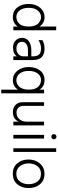

<svg xmlns="http://www.w3.org/2000/svg" viewBox="1088 -1840 952 3168"><g transform="rotate(90 1564.0 -256.0)"><path d="M479 0H418V-74Q365 8 262 8Q159 8 102 -66.5Q45 -141 45 -253.5Q45 -366 106 -440.5Q167 -515 264.5 -515Q362 -515 418 -431V-707H479ZM418 -256Q418 -312 402.5 -353.5Q387 -395 362 -416Q316 -457 265 -457Q197 -457 153 -402.5Q109 -348 109 -254Q109 -160 151.5 -105Q194 -50 259 -50Q324 -50 371 -97.5Q418 -145 418 -256Z M764 5Q694 5 649.5 -36.5Q605 -78 605 -147Q605 -216 661.5 -256.5Q718 -297 811 -297H910V-320Q910 -388 881 -422.5Q852 -457 778.5 -457Q705 -457 642 -414V-480Q700 -515 785 -515Q971 -515 971 -320V0H910V-59Q868 5 764 5ZM910 -168V-241H811Q740 -241 705 -213.5Q670 -186 670 -144.5Q670 -103 697.5 -77Q725 -51 781.5 -51Q838 -51 874 -84Q910 -117 910 -168Z M1520 200H1459V-76Q1403 8 1305.5 8Q1208 8 1147 -66.5Q1086 -141 1086 -253.5Q1086 -366 1143 -440.5Q1200 -515 1303 -515Q1406 -515 1459 -433V-507H1520ZM1306 -50Q1357 -50 1403 -90Q1428 -112 1443.5 -153.5Q1459 -195 1459 -251Q1459 -362 1412 -409.5Q1365 -457 1300 -457Q1235 -457 1192.5 -402Q1150 -347 1150 -253Q1150 -159 1194 -104.5Q1238 -50 1306 -50Z M2049 0H1988V-91Q1948 7 1827 7Q1753 7 1709.5 -37.5Q1666 -82 1666 -155V-507H1727V-172Q1727 -114 1757.5 -83Q1788 -52 1838 -52Q1905 -52 1946.5 -100Q1988 -148 1988 -225V-507H2049Z M2265.5 -699.5Q2278 -687 2278 -669Q2278 -651 2265.5 -639Q2253 -627 2235 -627Q2217 -627 2205 -639Q2193 -651 2193 -669Q2193 -687 2205 -699.5Q2217 -712 2235 -712Q2253 -712 2265.5 -699.5ZM2266 0H2205V-507H2266Z M2487 0H2426V-707H2487Z M2849.5 -456Q2766 -456 2721 -396Q2676 -336 2676 -252Q2676 -168 2722.5 -108.5Q2769 -49 2848.5 -49Q2928 -49 2973.5 -107.5Q3019 -166 3019 -252.5Q3019 -339 2976 -397.5Q2933 -456 2849.5 -456ZM2850 -514Q2958 -514 3020.5 -439.5Q3083 -365 3083 -251.5Q3083 -138 3019.5 -64.5Q2956 9 2847 9Q2738 9 2675 -65Q2612 -139 2612 -250.5Q2612 -362 2677 -438Q2742 -514 2850 -514Z"/></g></svg>

Font: Hind Jalandhar Light
Style: Regular
Weight: 300
Designer: Namrata Goyal
Foundry: Indian Type Foundry
Version: Version 0.702;PS 1.0;hotconv 1.0.81;makeotf.lib2.5.63406